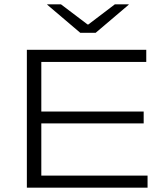

<svg xmlns="http://www.w3.org/2000/svg" viewBox="-20 -870 774 890"><path d="M104.5 0V-639H171.5V0ZM112.5 0V-56H664V0ZM140 -298V-353H646V-298ZM112.5 -583V-639H658V-583ZM352 -718 199 -848V-850H262.5L386 -756.5H389.5L512.5 -850H576.5V-848L423.5 -718Z"/></svg>

Font: Anek Latin Expanded Light
Style: Regular
Weight: 300
Width: 7
Designer: Yesha Goshar
Foundry: Ek Type
Version: Version 1.003